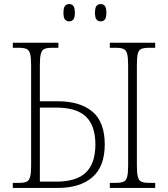

<svg xmlns="http://www.w3.org/2000/svg" viewBox="-20 -924 826 944"><path d="M475 -819Q462 -819 454.5 -828Q447 -837 447 -861Q447 -886 454.5 -895Q462 -904 475 -904Q488 -904 495.5 -895Q503 -886 503 -861Q503 -837 495.5 -828Q488 -819 475 -819ZM320 -819Q307 -819 299.5 -828Q292 -837 292 -861Q292 -886 299.5 -895Q307 -904 320 -904Q333 -904 340.5 -895Q348 -886 348 -861Q348 -837 340.5 -828Q333 -819 320 -819ZM43 0V-25H75Q98 -25 110.5 -30.5Q123 -36 128 -54Q133 -72 133 -108V-605Q133 -642 128 -660Q123 -678 110 -683.5Q97 -689 74 -689H43V-714H267V-689H235Q211 -689 198.5 -683.5Q186 -678 181 -660Q176 -642 176 -605V-426H265Q374 -426 434.5 -375Q495 -324 495 -214Q495 -105 434 -52.5Q373 0 265 0ZM176 -31H257Q356 -31 402.5 -76Q449 -121 449 -214Q449 -306 402.5 -350.5Q356 -395 257 -395H176ZM520 0V-25H550Q574 -25 587 -30.5Q600 -36 605 -54Q610 -72 610 -109V-605Q610 -642 605 -660Q600 -678 587 -683.5Q574 -689 551 -689H520V-714H743V-689H712Q688 -689 675 -683.5Q662 -678 657.5 -660Q653 -642 653 -605V-109Q653 -72 658 -54Q663 -36 675.5 -30.5Q688 -25 712 -25H743V0Z"/></svg>

Font: Noto Serif SemiCondensed ExtraLight
Style: Regular
Weight: 200
Width: 4
Designer: Monotype Design Team
Foundry: Monotype Imaging Inc.
Version: Version 2.014